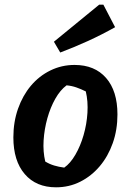

<svg xmlns="http://www.w3.org/2000/svg" viewBox="-20 -787 542 819"><path d="M219 12Q134 12 85.5 -44.5Q37 -101 37 -201Q37 -267 57 -323.5Q77 -380 112 -421.5Q147 -463 195 -486.5Q243 -510 298 -510Q384 -510 432.5 -454.5Q481 -399 481 -299Q481 -233 461 -176.5Q441 -120 405.5 -78Q370 -36 322.5 -12Q275 12 219 12ZM254 -72Q280 -90 301.5 -127Q323 -164 336.5 -210.5Q350 -257 353 -306Q356 -355 346 -397Q326 -407 306 -414Q286 -421 264 -423Q237 -403 216 -366Q195 -329 182 -282.5Q169 -236 166 -188Q163 -140 173 -98Q191 -87 211 -81Q231 -75 254 -72ZM237 -563 210 -609 403 -767H421L471 -671Q414 -639 356 -612.5Q298 -586 237 -563Z"/></svg>

Font: Piazzolla Thin ExtraBold
Style: Italic
Weight: 800
Italic angle: -11.3°
Version: Version 2.005